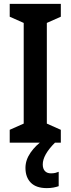

<svg xmlns="http://www.w3.org/2000/svg" viewBox="-20 -734 363 988"><path d="M293 0H30V-66L102 -98V-616L30 -648V-714H293V-648L221 -616V-98L293 -66ZM200 112Q200 134 211 146Q222 158 242 158Q256 158 265.5 155.5Q275 153 282 150V224Q271 228 255.5 231Q240 234 221 234Q166 234 138.5 206Q111 178 111 130Q111 89 137.5 51Q164 13 203 -13L263 0Q200 63 200 112Z"/></svg>

Font: Noto Sans Gurmukhi Condensed SemiBold
Style: Regular
Weight: 600
Width: 3
Designer: Jelle Bosma - Monotype Design Team
Foundry: Monotype Imaging Inc.
Version: Version 2.004; ttfautohint (v1.8.4.7-5d5b)